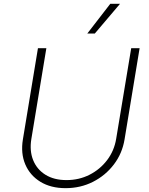

<svg xmlns="http://www.w3.org/2000/svg" viewBox="-20 -982 787 1014"><path d="M672.9 -727.3H717.3L637.8 -245.7Q625.7 -171.9 581.5 -113.6Q537.3 -55.4 471.2 -21.8Q405.2 11.7 326.3 11.7Q248.6 11.7 193.5 -21.8Q138.5 -55.4 113.6 -113.6Q88.8 -171.9 100.9 -245.7L180.4 -727.3H224.8L145.6 -248.2Q135.3 -185.7 155 -136.5Q174.7 -87.4 220 -59.1Q265.3 -30.9 331.3 -30.9Q397.4 -30.9 452.9 -59.1Q508.5 -87.4 545.8 -136.5Q583.1 -185.7 593.4 -248.2ZM441.1 -805 562.5 -962H614L480.8 -805Z"/></svg>

Font: Inter Extra Light  BETA
Style: Italic
Weight: 200
Italic angle: 9.39999°
Designer: Rasmus Andersson
Foundry: rsms
Version: Version 3.011;git-f93a4a705